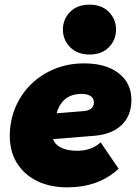

<svg xmlns="http://www.w3.org/2000/svg" viewBox="-20 -793 592 824"><path d="M268 11Q194 11 138.5 -16.5Q83 -44 52.5 -93.5Q22 -143 22 -209Q22 -275 46 -332Q70 -389 113.5 -431.5Q157 -474 215 -497.5Q273 -521 341 -521Q435 -521 489.5 -478.5Q544 -436 544 -364Q544 -297 502 -256.5Q460 -216 382 -210L208 -196Q215 -173 242 -159.5Q269 -146 311 -146Q373 -146 412 -182L489 -69Q404 11 268 11ZM330 -390Q247 -390 223 -307L337 -316Q383 -319 383 -354Q383 -371 369 -380.5Q355 -390 330 -390ZM364 -559Q312 -559 281 -590.5Q250 -622 250 -666Q250 -710 280.5 -741.5Q311 -773 364 -773Q417 -773 447.5 -741.5Q478 -710 478 -666Q478 -622 447.5 -590.5Q417 -559 364 -559Z"/></svg>

Font: Livvic Black
Style: Italic
Weight: 900
Italic angle: -10°
Designer: Jacques Le Bailly, Baron von Fonthausen
Version: Version 1.001; ttfautohint (v1.8.2)